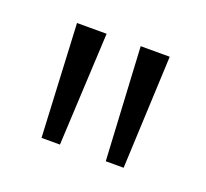

<svg xmlns="http://www.w3.org/2000/svg" viewBox="-53 -816 346 323"><g transform="rotate(20 120.0 -654.0)"><path d="M162 -553 151 -755H203L194 -553ZM47 -553 37 -755H90L80 -553Z"/></g></svg>

Font: DM Sans 12pt ExtraLight
Style: Regular
Weight: 250
Version: Version 4.004;gftools[0.9.30]